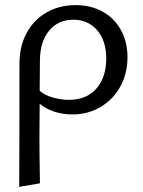

<svg xmlns="http://www.w3.org/2000/svg" viewBox="-20 -441 559 750"><path d="M478 -217Q478 -155 450.5 -104Q423 -53 373.5 -23.5Q324 6 263 6Q225 6 191.5 -5Q158 -16 135 -36L134 99Q134 151 136 275L55 289Q56 125 56 -192Q56 -261 84.5 -313Q113 -365 163 -393Q213 -421 275 -421Q335 -421 381 -395.5Q427 -370 452.5 -323.5Q478 -277 478 -217ZM395 -212Q395 -282 359.5 -323Q324 -364 266 -364Q208 -364 172.5 -322Q137 -280 136 -207L135 -86Q155 -69 186.5 -60Q218 -51 249 -51Q318 -51 356.5 -95Q395 -139 395 -212Z"/></svg>

Font: Ysabeau Medium
Style: Regular
Weight: 500
Designer: Christian Thalmann (Catharsis Fonts)
Version: Version 0.003